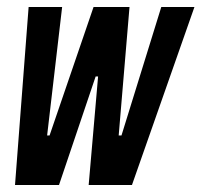

<svg xmlns="http://www.w3.org/2000/svg" viewBox="-20 -530 577 550"><path d="M23 0 62 -510H158L115 -142H122L248 -510H351L320 -142H328L442 -510H537L358 0H234L261 -311H254L149 0Z"/></svg>

Font: Saira Ultra Condensed
Style: Bold Italic
Weight: 700
Width: 1
Italic angle: -12°
Designer: Hector Gatti with collaboration of the Omnibus-Type team
Foundry: Omnibus-Type
Version: Version 1.001; ttfautohint (v1.8)